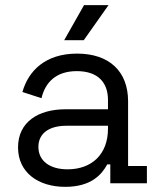

<svg xmlns="http://www.w3.org/2000/svg" viewBox="-20 -711 615 745"><path d="M233 14C334 14 375 -34 396 -73H408V0H550V-67H477V-318C477 -435 403 -503 279 -503C156 -503 90 -436 67 -354L141 -330C156 -393 199 -435 278 -435C359 -435 399 -392 399 -323V-287H234C129 -287 50 -238 50 -139C50 -41 129 14 233 14ZM129 -141C129 -196 174 -223 237 -223H399V-212C399 -112 336 -54 242 -54C174 -54 129 -86 129 -141ZM229 -555H305L401 -691H306Z"/></svg>

Font: Meta Space
Style: Regular
Weight: 400
Designer: Meta Pool / Florian Karsten
Foundry: Meta Pool / Florian Karsten
Version: Version 2.000;Glyphs 3.1.1 (3137)